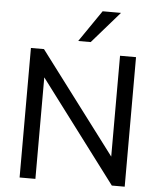

<svg xmlns="http://www.w3.org/2000/svg" viewBox="-61 -989 863 1041"><g transform="rotate(5 370.5 -468.5)"><path d="M85 0V-705H156L595 -123H570V-705H657V0H587L148 -583H171V0ZM337 -765 455 -937H555L405 -765Z"/></g></svg>

Font: Nunito Sans 12pt ExtraLight 12pt Medium
Style: Regular
Weight: 500
Version: Version 3.101;gftools[0.9.27]